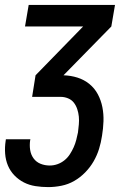

<svg xmlns="http://www.w3.org/2000/svg" viewBox="-27 -540 547 783"><path d="M170 223Q143 223 117.5 219Q92 215 70.5 204Q49 193 32 175.5Q15 158 5.5 135.5Q-4 113 -6 87Q-8 61 -4 35L-3 28H97L96 32Q93 52 96 71.5Q99 91 110 106Q121 121 138.5 128Q156 135 176 135Q192 135 207.5 129.5Q223 124 236 113.5Q249 103 258 89Q267 75 273.5 60.5Q280 46 284 30.5Q288 15 291 0Q293 -16 294.5 -32.5Q296 -49 294.5 -64.5Q293 -80 288 -95Q283 -110 274 -121.5Q265 -133 250.5 -139Q236 -145 220 -145H104L118 -233L312 -432H75L90 -520H442L427 -432L232 -233Q262 -232 289 -223.5Q316 -215 337.5 -197.5Q359 -180 372 -155.5Q385 -131 390.5 -103Q396 -75 395 -45.5Q394 -16 389 14Q385 41 377 67Q369 93 355 117.5Q341 142 320.5 163Q300 184 275.5 198Q251 212 223.5 217.5Q196 223 170 223Z"/></svg>

Font: Iosevka Term Curly SmBd Obl
Style: Regular
Weight: 600
Italic angle: -9°
Designer: Belleve Invis
Foundry: Belleve Invis
Version: Version 32.3.0